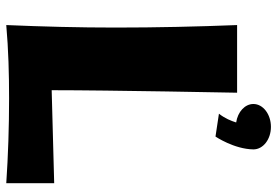

<svg xmlns="http://www.w3.org/2000/svg" viewBox="-156 -712 885 613"><g transform="rotate(90 286.5 -405.5)"><path d="M565 -136 268 -128C268 -318 276 -720 276 -720H60C65 -594 68 -462 68 -332C68 -216 65 -99 60 17C139 10 217 8 294 8C385 8 476 11 565 17ZM457 -772C457 -803 425 -828 385 -828C345 -828 312 -803 312 -772C312 -745 337 -722 371 -717C366 -701 358 -681 343 -662L416 -651C416 -651 456 -710 457 -772Z"/></g></svg>

Font: Galindo
Style: Regular
Weight: 400
Designer: Astigmatic (AOETI)
Foundry: Astigmatic (AOETI)
Version: Version 1.000